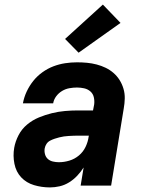

<svg xmlns="http://www.w3.org/2000/svg" viewBox="-20 -810 640 838"><path d="M198 8Q162 8 128.5 -2Q95 -12 72.5 -36Q50 -60 43 -95Q36 -130 42 -165Q47 -193 61 -220Q75 -247 98.5 -266.5Q122 -286 150 -297.5Q178 -309 206.5 -316Q235 -323 263.5 -325.5Q292 -328 320 -328H386L391 -354Q393 -370 389.5 -385.5Q386 -401 374.5 -411Q363 -421 347.5 -424.5Q332 -428 316 -428Q300 -428 283 -425Q266 -422 251 -413Q236 -404 225.5 -390Q215 -376 212 -359H80Q85 -386 96.5 -410.5Q108 -435 125 -456.5Q142 -478 165 -494.5Q188 -511 213 -520.5Q238 -530 264 -534Q290 -538 316 -538Q338 -538 359.5 -536Q381 -534 402 -528.5Q423 -523 441.5 -514Q460 -505 475.5 -491.5Q491 -478 502 -460.5Q513 -443 519 -422.5Q525 -402 524.5 -380Q524 -358 520 -336L465 0H332L345 -79Q333 -60 317 -43Q301 -26 281.5 -14Q262 -2 240.5 3Q219 8 198 8ZM237 -102Q260 -102 283 -109Q306 -116 324.5 -131.5Q343 -147 353.5 -169Q364 -191 367 -214L368 -218H320Q310 -218 299.5 -217.5Q289 -217 279 -216.5Q269 -216 259 -214.5Q249 -213 239 -210.5Q229 -208 218.5 -204.5Q208 -201 198.5 -196Q189 -191 183 -182Q177 -173 175 -162Q173 -149 176.5 -136.5Q180 -124 189 -116Q198 -108 211 -105Q224 -102 237 -102ZM323 -580 264 -640 429 -790 506 -710Z"/></svg>

Font: Iosevka Curly XBdExObl
Style: Regular
Weight: 800
Width: 7
Italic angle: -9°
Monospace: yes
Designer: Belleve Invis
Foundry: Belleve Invis
Version: Version 11.1.0; ttfautohint (v1.8.3)